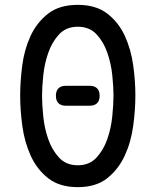

<svg xmlns="http://www.w3.org/2000/svg" viewBox="-20 -760 640 790"><path d="M300 -80Q348 -80 377 -111.5Q406 -143 421.5 -187.5Q437 -232 442 -281.5Q447 -331 447 -367Q447 -402 442 -450.5Q437 -499 421.5 -543.5Q406 -588 377 -619Q348 -650 300 -650Q252 -650 223 -618.5Q194 -587 178.5 -542.5Q163 -498 158 -449.5Q153 -401 153 -366Q153 -330 158 -281Q163 -232 178.5 -187.5Q194 -143 223 -111.5Q252 -80 300 -80ZM300 10Q225 10 178.5 -26.5Q132 -63 106.5 -119Q81 -175 72 -241Q63 -307 63 -367Q63 -425 71.5 -490.5Q80 -556 105.5 -611.5Q131 -667 177.5 -703.5Q224 -740 300 -740Q375 -740 421.5 -704Q468 -668 493.5 -612.5Q519 -557 528 -492Q537 -427 537 -368Q537 -308 528 -241.5Q519 -175 493 -119Q467 -63 421 -26.5Q375 10 300 10ZM349 -325H251Q231 -325 220.5 -335.5Q210 -346 210 -366Q210 -386 220.5 -396.5Q231 -407 251 -407H349Q369 -407 379.5 -396.5Q390 -386 390 -366Q390 -346 379.5 -335.5Q369 -325 349 -325Z"/></svg>

Font: Maple Mono NF CN
Style: Regular
Weight: 400
Monospace: yes
Designer: subframe7536
Version: Version 7.000